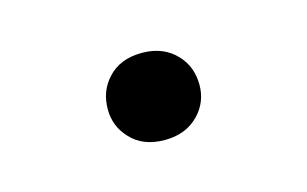

<svg xmlns="http://www.w3.org/2000/svg" viewBox="-34 -530 379 237"><g transform="rotate(-15 156.0 -411.5)"><path d="M155.3 -466.8Q127 -466.8 111.3 -449.2Q96.7 -433.6 96.7 -410.2Q96.7 -388.7 111.3 -373Q127 -355.5 155.3 -355.5Q182.6 -355.5 199.2 -373Q213.9 -388.7 213.9 -410.2Q213.9 -433.6 199.2 -449.2Q182.6 -466.8 155.3 -466.8Z"/></g></svg>

Font: Gungsuh
Style: Regular
Weight: 400
Version: Version 2.21